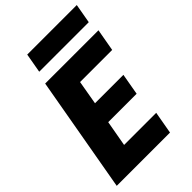

<svg xmlns="http://www.w3.org/2000/svg" viewBox="-259 -995 1097 1097"><g transform="rotate(-45 290.0 -446.0)"><path d="M565.4 -702.3H134.9L10.8 0H441.3L465.3 -135.5H205.8L233.7 -291.6H463.2L486.1 -421.4H256.7L282 -567.4H541.5ZM158.7 -774.2H559L579.8 -891.9H179.5Z"/></g></svg>

Font: Poppins Devanagari Thin
Style: Italic
Weight: 100
Italic angle: -10°
Designer: Ninad Kale (Devanagari), Jonny Pinhorn (Latin)
Foundry: Indian Type Foundry
Version: 4.005